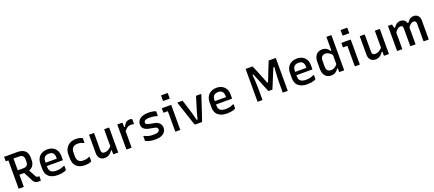

<svg xmlns="http://www.w3.org/2000/svg" viewBox="107 -2305 8685 3839"><g transform="rotate(-20 4450.0 -385.0)"><path d="M378 -324Q406 -273 431.5 -226.5Q457 -180 484 -129Q495 -110 504.5 -103Q514 -96 528 -96Q534 -96 537 -96Q540 -96 544 -96H560Q560 -73 560 -53.5Q560 -34 560 -11Q560 -6 557 -3Q554 0 549 0Q542 0 532 0Q522 0 513 0Q483 0 462 -6.5Q441 -13 425 -28Q409 -43 395 -69Q368 -122 340.5 -175.5Q313 -229 286 -282ZM30 -700Q100 -700 170 -700Q240 -700 310 -700Q366 -700 407 -686.5Q448 -673 474.5 -647Q501 -621 513.5 -584.5Q526 -548 526 -502V-451Q526 -406 512.5 -370.5Q499 -335 472.5 -310Q446 -285 409 -272Q372 -259 324 -259Q290 -259 254.5 -259Q219 -259 184 -259L173 -253V-353Q208 -353 242.5 -353Q277 -353 312 -353Q348 -353 371 -364Q394 -375 405 -397Q416 -419 416 -451V-505Q416 -529 410 -547Q404 -565 392 -577Q380 -590 360 -597Q340 -604 312 -604Q267 -604 221.5 -604Q176 -604 131 -604Q86 -604 41 -604Q36 -604 33 -607Q30 -610 30 -615Q30 -637 30 -657.5Q30 -678 30 -700ZM195 0Q170 0 146.5 0Q123 0 97 0Q92 0 89 -3Q86 -6 86 -11Q86 -93 86 -171.5Q86 -250 86 -327.5Q86 -405 86 -484Q86 -563 86 -644H207L195 -622Q195 -581 195 -540Q195 -499 195 -459Q195 -399 195 -340.5Q195 -282 195 -222.5Q195 -163 195 -99Q195 -72 195 -47Q195 -22 195 0Z M892 -545Q955 -545 1004.5 -519.5Q1054 -494 1083 -444.5Q1112 -395 1112 -321V-244Q1112 -241 1110.5 -238.5Q1109 -236 1107 -235Q1105 -234 1101 -234H851Q835 -234 818 -234Q801 -234 784 -234H750L741 -305H1008Q1008 -310 1008 -314.5Q1008 -319 1008 -323Q1008 -359 1000.5 -385Q993 -411 976 -426Q962 -441 941 -447.5Q920 -454 892 -454Q833 -454 801.5 -423Q770 -392 770 -321V-211Q770 -191 773.5 -174Q777 -157 783.5 -143Q790 -129 801 -119Q820 -100 850 -91Q880 -82 921 -82Q957 -82 984.5 -86.5Q1012 -91 1037 -99Q1062 -107 1085 -119H1102Q1102 -98 1102 -77.5Q1102 -57 1102 -37Q1102 -35 1101 -33Q1100 -31 1098 -29Q1087 -18 1060 -9Q1033 0 996 5.5Q959 11 920 11Q857 11 808.5 -4Q760 -19 728 -47.5Q696 -76 680 -117Q664 -158 664 -211V-319Q664 -374 681 -416.5Q698 -459 729 -487.5Q760 -516 802 -530.5Q844 -545 892 -545Z M1497 -545Q1535 -545 1563.5 -539.5Q1592 -534 1609.5 -526.5Q1627 -519 1633 -513Q1636 -510 1636.5 -508Q1637 -506 1637 -502Q1637 -481 1637 -459Q1637 -437 1637 -415H1620Q1596 -428 1566 -436.5Q1536 -445 1496 -445Q1455 -445 1425 -429.5Q1395 -414 1379 -382Q1363 -350 1363 -302V-226Q1363 -191 1372 -165Q1381 -139 1399 -122Q1416 -105 1440.5 -97Q1465 -89 1496 -89Q1524 -89 1545.5 -92.5Q1567 -96 1585.5 -102Q1604 -108 1620 -116H1637Q1637 -94 1637 -72Q1637 -50 1637 -28Q1637 -26 1636.5 -24Q1636 -22 1634 -20Q1628 -14 1610.5 -6.5Q1593 1 1564.5 6Q1536 11 1497 11Q1439 11 1394 -4Q1349 -19 1317.5 -49Q1286 -79 1270 -122.5Q1254 -166 1254 -221V-305Q1254 -380 1285.5 -433.5Q1317 -487 1371.5 -516Q1426 -545 1497 -545Z M1872 -534Q1876 -534 1878 -532.5Q1880 -531 1881.5 -529Q1883 -527 1883 -523Q1883 -478 1883 -431.5Q1883 -385 1883 -339Q1883 -293 1883 -248.5Q1883 -204 1883 -162Q1883 -129 1900 -112Q1917 -95 1946 -95Q1969 -95 1990.5 -100.5Q2012 -106 2032.5 -118Q2053 -130 2073.5 -147.5Q2094 -165 2113 -191V-88H2082Q2061 -58 2037 -35.5Q2013 -13 1984 -1Q1955 11 1917 11Q1885 11 1859 0.5Q1833 -10 1815 -30Q1797 -50 1787 -77Q1777 -104 1777 -137Q1777 -182 1777 -226.5Q1777 -271 1777 -316.5Q1777 -362 1777 -406Q1777 -438 1777 -470Q1777 -502 1777 -534Q1801 -534 1825 -534Q1849 -534 1872 -534ZM2193 -534Q2197 -534 2199 -532.5Q2201 -531 2202.5 -529Q2204 -527 2204 -523Q2204 -452 2204 -381.5Q2204 -311 2204 -240Q2204 -169 2204 -99Q2204 -78 2204 -60Q2204 -42 2204 -26.5Q2204 -11 2204 0Q2188 0 2171.5 0Q2155 0 2139.5 0Q2124 0 2109 0Q2106 0 2103.5 -1.5Q2101 -3 2099.5 -5Q2098 -7 2098 -11Q2098 -98 2098 -185.5Q2098 -273 2098 -360Q2098 -447 2098 -534Q2115 -534 2130.5 -534Q2146 -534 2162 -534Q2178 -534 2193 -534Z M2472 -439H2507Q2525 -476 2544.5 -499.5Q2564 -523 2588.5 -533.5Q2613 -544 2643 -544Q2660 -544 2671.5 -541.5Q2683 -539 2689 -535Q2694 -533 2695 -529.5Q2696 -526 2696 -521Q2696 -509 2696 -497.5Q2696 -486 2696 -474.5Q2696 -463 2696 -451Q2696 -439 2696 -428H2680Q2670 -431 2657.5 -433Q2645 -435 2629 -435Q2597 -435 2571.5 -423Q2546 -411 2522 -387Q2498 -363 2472 -325ZM2489 0Q2473 0 2456 0Q2439 0 2422.5 0Q2406 0 2389 0Q2386 0 2384 -0.5Q2382 -1 2380.5 -2.5Q2379 -4 2378.5 -6Q2378 -8 2378 -11Q2378 -37 2378 -75Q2378 -113 2378 -158Q2378 -203 2378 -251Q2378 -299 2378 -346Q2378 -393 2378 -435Q2378 -466 2378 -491.5Q2378 -517 2378 -534Q2396 -534 2413.5 -534Q2431 -534 2447 -534Q2463 -534 2478 -534Q2482 -534 2484 -532.5Q2486 -531 2487.5 -529Q2489 -527 2489 -523Q2489 -490 2489 -444Q2489 -398 2489 -343Q2489 -288 2489 -228.5Q2489 -169 2489 -110.5Q2489 -52 2489 0Z M2997 -93Q3065 -93 3093 -111.5Q3121 -130 3121 -158Q3121 -174 3114 -186Q3107 -198 3090 -206.5Q3073 -215 3044 -220L2944 -238Q2895 -248 2863.5 -266.5Q2832 -285 2817 -313Q2802 -341 2802 -378Q2802 -415 2817.5 -445Q2833 -475 2863 -497Q2893 -519 2937 -531Q2981 -543 3039 -543Q3074 -543 3102 -540Q3130 -537 3151 -532Q3172 -527 3186 -521Q3193 -519 3195.5 -517Q3198 -515 3198.5 -511.5Q3199 -508 3199 -502Q3199 -485 3199 -461.5Q3199 -438 3199 -417H3183Q3158 -426 3134 -431.5Q3110 -437 3084 -439Q3058 -441 3027 -441Q2983 -441 2957 -433Q2931 -425 2919.5 -411.5Q2908 -398 2908 -381Q2908 -366 2914.5 -355.5Q2921 -345 2937.5 -338Q2954 -331 2984 -325L3082 -306Q3127 -299 3159 -279.5Q3191 -260 3208.5 -230Q3226 -200 3226 -159Q3226 -108 3199 -70Q3172 -32 3121 -11.5Q3070 9 2998 9Q2962 9 2931 6Q2900 3 2874.5 -2.5Q2849 -8 2829 -15.5Q2809 -23 2794 -32Q2790 -34 2788.5 -36.5Q2787 -39 2787 -45Q2787 -64 2787 -89Q2787 -114 2787 -137H2803Q2825 -125 2846.5 -116.5Q2868 -108 2891 -103Q2914 -98 2940.5 -95.5Q2967 -93 2997 -93Z M3419 -11Q3419 -45 3419 -87.5Q3419 -130 3419 -177Q3419 -224 3419 -271Q3419 -318 3419 -361Q3419 -404 3419 -438H3408Q3400 -438 3391 -438Q3382 -438 3372.5 -438Q3363 -438 3354 -438Q3345 -438 3336 -438Q3331 -438 3328 -441Q3325 -444 3325 -449Q3325 -470 3325 -491.5Q3325 -513 3325 -534Q3342 -534 3361.5 -534Q3381 -534 3402 -534Q3423 -534 3443.5 -534Q3464 -534 3482.5 -534Q3501 -534 3514 -534Q3518 -534 3520 -532.5Q3522 -531 3523.5 -528.5Q3525 -526 3525 -523Q3525 -473 3525 -418.5Q3525 -364 3525 -308Q3525 -252 3525 -198Q3525 -144 3525 -94Q3525 -79 3525 -63Q3525 -47 3525 -31.5Q3525 -16 3525 0Q3500 0 3478 0Q3456 0 3430 0Q3426 0 3422.5 -3Q3419 -6 3419 -11ZM3399 -781Q3415 -781 3431.5 -781Q3448 -781 3464.5 -781Q3481 -781 3497.5 -781Q3514 -781 3530 -781Q3535 -781 3538 -778Q3541 -775 3541 -770V-661Q3525 -661 3508.5 -661Q3492 -661 3475.5 -661Q3459 -661 3442.5 -661Q3426 -661 3410 -661Q3405 -661 3402 -664Q3399 -667 3399 -672Z M3757 -534Q3761 -534 3763.5 -532.5Q3766 -531 3768 -528.5Q3770 -526 3771 -522Q3792 -455 3814 -386.5Q3836 -318 3858 -242.5Q3880 -167 3902 -76H3919Q3933 -130 3946.5 -179.5Q3960 -229 3974 -274.5Q3988 -320 4001 -363.5Q4014 -407 4027.5 -449.5Q4041 -492 4054 -534Q4078 -534 4102.5 -534Q4127 -534 4151 -534Q4156 -534 4158.5 -532Q4161 -530 4162 -526.5Q4163 -523 4161 -518Q4140 -454 4118.5 -389Q4097 -324 4075.5 -259Q4054 -194 4032.5 -129.5Q4011 -65 3988 0Q3953 0 3918 0Q3883 0 3853 0Q3845 0 3839.5 -2.5Q3834 -5 3830 -11.5Q3826 -18 3821 -32Q3806 -78 3789.5 -126.5Q3773 -175 3756.5 -225.5Q3740 -276 3723 -327Q3706 -378 3688.5 -430Q3671 -482 3654 -534Q3680 -534 3705.5 -534Q3731 -534 3757 -534Z M4492 -545Q4555 -545 4604.5 -519.5Q4654 -494 4683 -444.5Q4712 -395 4712 -321V-244Q4712 -241 4710.5 -238.5Q4709 -236 4707 -235Q4705 -234 4701 -234H4451Q4435 -234 4418 -234Q4401 -234 4384 -234H4350L4341 -305H4608Q4608 -310 4608 -314.5Q4608 -319 4608 -323Q4608 -359 4600.5 -385Q4593 -411 4576 -426Q4562 -441 4541 -447.5Q4520 -454 4492 -454Q4433 -454 4401.5 -423Q4370 -392 4370 -321V-211Q4370 -191 4373.5 -174Q4377 -157 4383.5 -143Q4390 -129 4401 -119Q4420 -100 4450 -91Q4480 -82 4521 -82Q4557 -82 4584.5 -86.5Q4612 -91 4637 -99Q4662 -107 4685 -119H4702Q4702 -98 4702 -77.5Q4702 -57 4702 -37Q4702 -35 4701 -33Q4700 -31 4698 -29Q4687 -18 4660 -9Q4633 0 4596 5.5Q4559 11 4520 11Q4457 11 4408.5 -4Q4360 -19 4328 -47.5Q4296 -76 4280 -117Q4264 -158 4264 -211V-319Q4264 -374 4281 -416.5Q4298 -459 4329 -487.5Q4360 -516 4402 -530.5Q4444 -545 4492 -545Z M5274 0Q5251 0 5227.5 0Q5204 0 5180 0Q5177 0 5174.5 -1.5Q5172 -3 5170.5 -5.5Q5169 -8 5169 -11Q5169 -85 5169 -158.5Q5169 -232 5169 -305.5Q5169 -379 5169 -453Q5169 -527 5169 -600Q5169 -625 5169 -650Q5169 -675 5169 -700Q5185 -700 5211.5 -700Q5238 -700 5263.5 -700Q5289 -700 5304 -700Q5309 -700 5312.5 -698.5Q5316 -697 5319 -693Q5322 -689 5325 -680Q5343 -639 5360.5 -596.5Q5378 -554 5395.5 -511Q5413 -468 5430.5 -424Q5448 -380 5465.5 -334.5Q5483 -289 5502 -242L5456 -294H5525L5478 -242Q5497 -290 5515.5 -337Q5534 -384 5552 -430Q5570 -476 5588 -521.5Q5606 -567 5624 -611.5Q5642 -656 5660 -700Q5676 -700 5703 -700Q5730 -700 5757 -700Q5784 -700 5800 -700Q5803 -700 5805.5 -698.5Q5808 -697 5809.5 -694.5Q5811 -692 5811 -689Q5811 -659 5811 -618Q5811 -577 5811 -527.5Q5811 -478 5811 -423.5Q5811 -369 5811 -313.5Q5811 -258 5811 -203.5Q5811 -149 5811 -100Q5811 -84 5811 -67Q5811 -50 5811 -33.5Q5811 -17 5811 0Q5786 0 5762 0Q5738 0 5716 0Q5713 0 5710.5 -1.5Q5708 -3 5706.5 -5.5Q5705 -8 5705 -11Q5705 -34 5705 -56.5Q5705 -79 5705 -101.5Q5705 -124 5705 -146Q5705 -178 5705.5 -209.5Q5706 -241 5706.5 -273Q5707 -305 5708.5 -339Q5710 -373 5712.5 -409Q5715 -445 5718 -485.5Q5721 -526 5724 -571L5744 -542H5676L5715 -573Q5698 -530 5678.5 -484.5Q5659 -439 5640 -392Q5621 -345 5602 -299Q5583 -253 5565 -210Q5547 -167 5531 -128Q5512 -128 5493 -128Q5474 -128 5454 -128Q5451 -128 5448 -129.5Q5445 -131 5442 -137Q5431 -166 5414.5 -205Q5398 -244 5380 -289.5Q5362 -335 5342 -383.5Q5322 -432 5302.5 -479.5Q5283 -527 5265 -571L5304 -542H5237L5254 -572Q5258 -528 5261.5 -487.5Q5265 -447 5267.5 -411Q5270 -375 5271 -341Q5272 -307 5273 -274.5Q5274 -242 5274 -210.5Q5274 -179 5274 -146Q5274 -110 5274 -73.5Q5274 -37 5274 0Z M6202 -545Q6265 -545 6314.5 -519.5Q6364 -494 6393 -444.5Q6422 -395 6422 -321V-244Q6422 -241 6420.5 -238.5Q6419 -236 6417 -235Q6415 -234 6411 -234H6161Q6145 -234 6128 -234Q6111 -234 6094 -234H6060L6051 -305H6318Q6318 -310 6318 -314.5Q6318 -319 6318 -323Q6318 -359 6310.5 -385Q6303 -411 6286 -426Q6272 -441 6251 -447.5Q6230 -454 6202 -454Q6143 -454 6111.5 -423Q6080 -392 6080 -321V-211Q6080 -191 6083.5 -174Q6087 -157 6093.5 -143Q6100 -129 6111 -119Q6130 -100 6160 -91Q6190 -82 6231 -82Q6267 -82 6294.5 -86.5Q6322 -91 6347 -99Q6372 -107 6395 -119H6412Q6412 -98 6412 -77.5Q6412 -57 6412 -37Q6412 -35 6411 -33Q6410 -31 6408 -29Q6397 -18 6370 -9Q6343 0 6306 5.5Q6269 11 6230 11Q6167 11 6118.5 -4Q6070 -19 6038 -47.5Q6006 -76 5990 -117Q5974 -158 5974 -211V-319Q5974 -374 5991 -416.5Q6008 -459 6039 -487.5Q6070 -516 6112 -530.5Q6154 -545 6202 -545Z M6737 -545Q6772 -545 6800 -534.5Q6828 -524 6850.5 -504.5Q6873 -485 6890 -457H6921V-345Q6887 -395 6848 -419Q6809 -443 6768 -443Q6738 -443 6716 -430Q6694 -417 6682 -391.5Q6670 -366 6670 -329V-202Q6670 -173 6677.5 -151.5Q6685 -130 6697 -117Q6710 -105 6728 -98.5Q6746 -92 6768 -92Q6795 -92 6821 -101.5Q6847 -111 6872.5 -133Q6898 -155 6921 -190V-80H6890Q6873 -52 6849.5 -31.5Q6826 -11 6797.5 -0.5Q6769 10 6735 10Q6697 10 6665.5 -3Q6634 -16 6611.5 -41.5Q6589 -67 6576.5 -103Q6564 -139 6564 -185V-346Q6564 -393 6576.5 -429.5Q6589 -466 6611.5 -492Q6634 -518 6666 -531.5Q6698 -545 6737 -545ZM7001 -750Q7005 -750 7007 -748.5Q7009 -747 7010.5 -745Q7012 -743 7012 -739Q7012 -663 7012 -584.5Q7012 -506 7012 -428Q7012 -350 7012 -274.5Q7012 -199 7012 -128Q7012 -92 7012 -60Q7012 -28 7012 0Q7001 0 6989 0Q6977 0 6965 0Q6953 0 6941 0Q6929 0 6917 0Q6914 0 6911.5 -1.5Q6909 -3 6907.5 -5Q6906 -7 6906 -11Q6906 -91 6906 -171Q6906 -251 6906 -330.5Q6906 -410 6906 -490Q6906 -570 6906 -650Q6906 -675 6906 -700Q6906 -725 6906 -750Q6918 -750 6930 -750Q6942 -750 6954 -750Q6966 -750 6978 -750Q6990 -750 7001 -750Z M7239 -11Q7239 -45 7239 -87.5Q7239 -130 7239 -177Q7239 -224 7239 -271Q7239 -318 7239 -361Q7239 -404 7239 -438H7228Q7220 -438 7211 -438Q7202 -438 7192.5 -438Q7183 -438 7174 -438Q7165 -438 7156 -438Q7151 -438 7148 -441Q7145 -444 7145 -449Q7145 -470 7145 -491.5Q7145 -513 7145 -534Q7162 -534 7181.5 -534Q7201 -534 7222 -534Q7243 -534 7263.5 -534Q7284 -534 7302.5 -534Q7321 -534 7334 -534Q7338 -534 7340 -532.5Q7342 -531 7343.5 -528.5Q7345 -526 7345 -523Q7345 -473 7345 -418.5Q7345 -364 7345 -308Q7345 -252 7345 -198Q7345 -144 7345 -94Q7345 -79 7345 -63Q7345 -47 7345 -31.5Q7345 -16 7345 0Q7320 0 7298 0Q7276 0 7250 0Q7246 0 7242.5 -3Q7239 -6 7239 -11ZM7219 -781Q7235 -781 7251.5 -781Q7268 -781 7284.5 -781Q7301 -781 7317.5 -781Q7334 -781 7350 -781Q7355 -781 7358 -778Q7361 -775 7361 -770V-661Q7345 -661 7328.5 -661Q7312 -661 7295.5 -661Q7279 -661 7262.5 -661Q7246 -661 7230 -661Q7225 -661 7222 -664Q7219 -667 7219 -672Z M7632 -534Q7636 -534 7638 -532.5Q7640 -531 7641.5 -529Q7643 -527 7643 -523Q7643 -478 7643 -431.5Q7643 -385 7643 -339Q7643 -293 7643 -248.5Q7643 -204 7643 -162Q7643 -129 7660 -112Q7677 -95 7706 -95Q7729 -95 7750.5 -100.5Q7772 -106 7792.5 -118Q7813 -130 7833.5 -147.5Q7854 -165 7873 -191V-88H7842Q7821 -58 7797 -35.5Q7773 -13 7744 -1Q7715 11 7677 11Q7645 11 7619 0.5Q7593 -10 7575 -30Q7557 -50 7547 -77Q7537 -104 7537 -137Q7537 -182 7537 -226.5Q7537 -271 7537 -316.5Q7537 -362 7537 -406Q7537 -438 7537 -470Q7537 -502 7537 -534Q7561 -534 7585 -534Q7609 -534 7632 -534ZM7953 -534Q7957 -534 7959 -532.5Q7961 -531 7962.5 -529Q7964 -527 7964 -523Q7964 -452 7964 -381.5Q7964 -311 7964 -240Q7964 -169 7964 -99Q7964 -78 7964 -60Q7964 -42 7964 -26.5Q7964 -11 7964 0Q7948 0 7931.5 0Q7915 0 7899.5 0Q7884 0 7869 0Q7866 0 7863.5 -1.5Q7861 -3 7859.5 -5Q7858 -7 7858 -11Q7858 -98 7858 -185.5Q7858 -273 7858 -360Q7858 -447 7858 -534Q7875 -534 7890.5 -534Q7906 -534 7922 -534Q7938 -534 7953 -534Z M8812 0Q8799 0 8780 0Q8761 0 8743 0Q8725 0 8712 0Q8709 0 8706.5 -1.5Q8704 -3 8702.5 -5Q8701 -7 8701 -11Q8701 -50 8701 -88.5Q8701 -127 8701 -165Q8701 -203 8701 -239.5Q8701 -276 8701 -310Q8701 -344 8701 -374Q8701 -409 8687.5 -425Q8674 -441 8644 -441Q8622 -441 8600 -428.5Q8578 -416 8557 -392.5Q8536 -369 8517 -333L8503 -455H8546Q8565 -486 8585.5 -505.5Q8606 -525 8631 -535Q8656 -545 8686 -545Q8711 -545 8734 -536.5Q8757 -528 8774.5 -511Q8792 -494 8802 -468Q8812 -442 8812 -407Q8812 -378 8812 -343Q8812 -308 8812 -268Q8812 -228 8812 -185.5Q8812 -143 8812 -100Q8812 -75 8812 -50Q8812 -25 8812 0ZM8531 0Q8519 0 8499 0Q8479 0 8460.5 0Q8442 0 8430 0Q8427 0 8424.5 -1.5Q8422 -3 8420.5 -5Q8419 -7 8419 -11Q8419 -50 8419 -89Q8419 -128 8419 -165.5Q8419 -203 8419 -239.5Q8419 -276 8419 -310.5Q8419 -345 8419 -377Q8419 -399 8413.5 -413.5Q8408 -428 8396.5 -434.5Q8385 -441 8367 -441Q8346 -441 8323.5 -428.5Q8301 -416 8279 -392Q8257 -368 8235 -331L8219 -455H8260Q8279 -483 8301 -503.5Q8323 -524 8348 -534.5Q8373 -545 8401 -545Q8430 -545 8453.5 -536.5Q8477 -528 8494.5 -511.5Q8512 -495 8521.5 -470Q8531 -445 8531 -412Q8531 -385 8531 -345Q8531 -305 8531 -253.5Q8531 -202 8531 -138.5Q8531 -75 8531 0ZM8249 0Q8239 0 8225.5 0Q8212 0 8198.5 0Q8185 0 8172 0Q8159 0 8149 0Q8146 0 8144 -0.5Q8142 -1 8140.5 -2.5Q8139 -4 8138.5 -6Q8138 -8 8138 -11Q8138 -82 8138 -152Q8138 -222 8138 -293Q8138 -364 8138 -434Q8138 -464 8138 -489.5Q8138 -515 8138 -534Q8146 -534 8157 -534Q8168 -534 8180 -534Q8192 -534 8203 -534Q8214 -534 8223 -534Q8223 -534 8227 -518Q8231 -502 8236 -481Q8241 -460 8245 -443.5Q8249 -427 8249 -427Q8249 -366 8249 -296Q8249 -226 8249 -151.5Q8249 -77 8249 0Z"/></g></svg>

Font: Recursive Medium
Style: Regular
Weight: 500
Version: Version 1.085